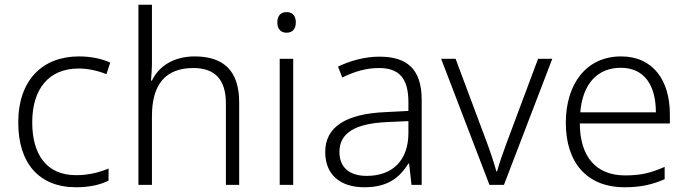

<svg xmlns="http://www.w3.org/2000/svg" viewBox="-20 -780 2902 810"><path d="M301 10C359 10 404 -1 438 -18V-69C400 -53 354 -41 301 -41C174 -41 116 -131 116 -264C116 -405 186 -491 312 -491C349 -491 393 -482 429 -467L445 -516C410 -532 364 -542 313 -542C160 -542 57 -443 57 -263C57 -91 145 10 301 10Z M621 -517V-760H564V0H621V-290C621 -424 678 -493 796 -493C885 -493 933 -446 933 -344V0H989V-348C989 -482 923 -542 801 -542C711 -542 649 -499 621 -440H617C619 -465 621 -489 621 -517Z M1189 -729C1164 -729 1150 -713 1150 -686C1150 -658 1164 -642 1189 -642C1214 -642 1228 -658 1228 -686C1228 -713 1214 -729 1189 -729ZM1217 -532H1160V0H1217Z M1581 -541C1517 -541 1456 -523 1406 -499L1424 -453C1475 -478 1524 -493 1579 -493C1660 -493 1703 -454 1703 -349V-312L1606 -307C1440 -300 1352 -245 1352 -139C1352 -43 1415 10 1517 10C1616 10 1665 -30 1703 -90H1706L1716 0H1759V-358C1759 -485 1701 -541 1581 -541ZM1613 -265 1703 -269V-217C1702 -105 1638 -38 1527 -38C1455 -38 1412 -73 1412 -139C1412 -219 1478 -259 1613 -265Z M2045 0H2106L2310 -532H2250L2118 -179C2102 -136 2086 -90 2077 -57H2074C2065 -90 2050 -136 2034 -179L1902 -532H1841Z M2600 -542C2452 -542 2367 -424 2367 -262C2367 -95 2455 10 2615 10C2683 10 2731 -1 2784 -24V-76C2725 -50 2683 -40 2617 -40C2495 -40 2427 -118 2426 -259H2806V-298C2806 -440 2736 -542 2600 -542ZM2599 -494C2700 -494 2747 -418 2747 -306H2428C2438 -427 2501 -494 2599 -494Z"/></svg>

Font: Noto Sans Khmer UI Light
Style: Regular
Weight: 300
Designer: Danh Hong and the Monotype Design Team
Foundry: Monotype Imaging Inc.
Version: Version 2.002